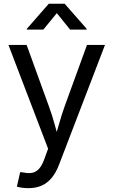

<svg xmlns="http://www.w3.org/2000/svg" viewBox="-20 -773 591 1000"><path d="M67.9 199.2 85 123.5 103.5 125.5Q127.9 130.9 147.9 127Q168 123 183.8 105.5Q199.7 87.9 211.9 52.7L230.5 1.5L23.9 -539.1H118.7L233.9 -221.2Q251.5 -173.8 264.2 -126.7Q276.9 -79.6 290.5 -35.2H260.7Q274.4 -79.6 287.4 -126.7Q300.3 -173.8 317.4 -221.2L433.1 -539.1H526.9L287.6 84.5Q272 126 249.3 153.3Q226.6 180.7 196.5 193.8Q166.5 207 128.9 207Q107.9 207 91.8 204.3Q75.7 201.7 67.9 199.2ZM205.6 -618.7H119.6V-622.6L233.9 -753.4H316.9L431.6 -622.6V-618.7H345.2L275.9 -704.6Z"/></svg>

Font: Inter 18pt
Style: Regular
Weight: 400
Designer: Rasmus Andersson
Foundry: rsms
Version: Version 4.001;git-66647c0bb